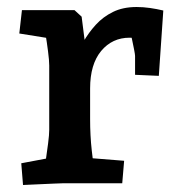

<svg xmlns="http://www.w3.org/2000/svg" viewBox="-20 -523 520 548"><path d="M45.7 5 40.7 -57 162.9 -80 104.5 -29Q107.1 -41.5 110.6 -65.3Q114.1 -89.1 117.3 -113.8Q120.5 -138.5 120.5 -152.5V-336.3Q120.5 -350.5 117.1 -376.5Q113.8 -402.5 109.5 -428.2Q105.2 -453.9 103.2 -465.2L161.6 -407.1L35.1 -427.4L42.6 -494H192.7L213 -475.4L234.6 -305.6L191.9 -355.5Q203.5 -378.6 218.2 -404.1Q232.8 -429.6 253.3 -452.2Q273.8 -474.8 302.4 -488.9Q331 -503 369.9 -503Q388.8 -503 408.2 -500.2Q427.5 -497.4 446.1 -493L433.3 -306.5L365.5 -309.5V-363.5Q365.5 -367.2 362.7 -381.8Q360 -396.5 356.4 -412.6Q352.8 -428.8 349.7 -436.6L386.5 -413.2Q378.5 -414.1 368.6 -414.7Q358.7 -415.4 350 -415.4Q300.3 -415.4 268.7 -377.5Q237.2 -339.5 237.2 -270.5V-182.5Q237.2 -135.8 241.8 -94.5Q246.4 -53.2 250 -31.4L192.6 -75.4L334.3 -64.1L328.9 0H162.1Q155.3 0 134.7 1Q114.1 2 89.7 3Q65.4 4 45.7 5Z"/></svg>

Font: Andada Pro
Style: Regular
Weight: 400
Designer: Carolina Giovagnoli
Foundry: Huerta Tipografica
Version: Version 3.003